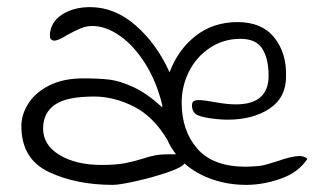

<svg xmlns="http://www.w3.org/2000/svg" viewBox="-20 -519 883 539"><path d="M757 -66Q800 -81 820 -81Q835 -81 843 -73Q818 -35 768.5 -17.5Q719 0 671 0Q621 0 576 -15.5Q531 -31 498 -60Q491 -49 450 -35Q409 -21 362 -10.5Q315 0 297 0Q193 0 116.5 -36.5Q40 -73 40 -165Q40 -198 60 -229Q80 -260 119 -279.5Q158 -299 214 -299Q257 -299 287 -295.5Q317 -292 355.5 -274Q394 -256 435 -218L436 -222Q420 -289 388 -340Q356 -391 316.5 -418.5Q277 -446 240 -446Q222 -446 206.5 -439.5Q191 -433 169 -421Q144 -405 132 -405Q127 -405 123.5 -408.5Q120 -412 120 -417Q120 -455 152.5 -477Q185 -499 233 -499Q302 -499 361 -447.5Q420 -396 456 -316Q480 -380 529.5 -418.5Q579 -457 647 -457Q715 -457 750 -413.5Q785 -370 783 -304Q783 -245 736.5 -214Q690 -183 618 -183Q607 -183 585 -185Q549 -189 534 -196Q519 -203 519 -224Q519 -231 523 -234.5Q527 -238 539 -238Q552 -238 585 -232Q617 -226 642 -226Q734 -226 734 -306Q734 -354 716.5 -382Q699 -410 655 -410Q607 -410 569 -384.5Q531 -359 510.5 -318Q490 -277 490 -231Q490 -152 534 -101.5Q578 -51 670 -51Q681 -51 707 -53Q718 -54 734 -59Q750 -64 757 -66ZM379 -73Q400 -80 416 -83Q432 -86 457 -86H474Q458 -107 450 -126Q411 -192 355.5 -220Q300 -248 244 -248Q167 -248 134 -225Q101 -202 101 -158Q101 -112 147 -84Q193 -56 265 -56Q305 -56 329 -60.5Q353 -65 379 -73Z"/></svg>

Font: Indie Flower
Style: Regular
Weight: 400
Designer: Kimberly Geswein
Foundry: Kimberly Geswein
Version: Version 2.000